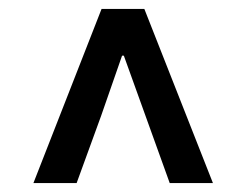

<svg xmlns="http://www.w3.org/2000/svg" viewBox="-20 -690 553 431"><path d="M55 -279H152L207 -430L254 -565H258L361 -279H458L304 -670H208Z"/></svg>

Font: DAIFUKU Sans Semibold
Style: Regular
Weight: 600
Designer: Original font ‘Source Sans 3’ : Paul D. Hunt
Foundry: Daifuku
Version: Version 1.000